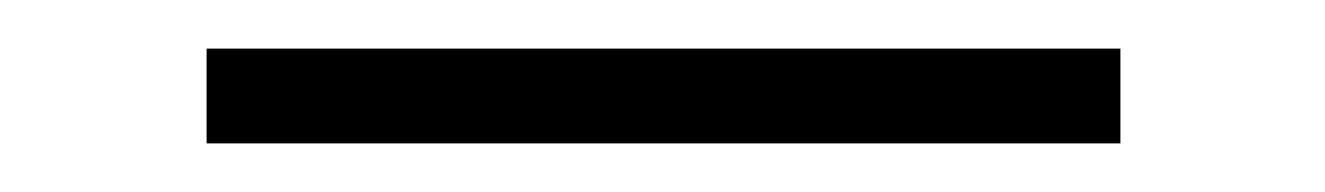

<svg xmlns="http://www.w3.org/2000/svg" viewBox="-20 -330 545 79"><path d="M65 -271V-310H441V-271Z"/></svg>

Font: DM Sans 36pt ExtraLight
Style: Regular
Weight: 250
Designer: Colophon Foundry, Jonny Pinhorn
Foundry: Colophon Foundry
Version: Version 4.004;gftools[0.9.30]